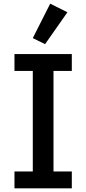

<svg xmlns="http://www.w3.org/2000/svg" viewBox="-20 -1028 472 1048"><path d="M348 -961 226 -787 159 -820 254 -1008ZM372 0H59V-92H159V-641H59V-733H372V-641H272V-92H372Z"/></svg>

Font: IBM Plex Sans JP Medm
Style: Regular
Weight: 500
Designer: Mike Abbink; Paul van der Laan; Pieter van Rosmalen; Wujin Sim; Yejin Wi; Jinhee Kim; Boomi Park; Yona Kim; Kichan Ma
Foundry: Sandoll Inc.
Version: Version 1.002